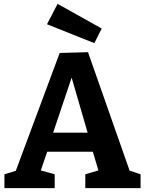

<svg xmlns="http://www.w3.org/2000/svg" viewBox="-20 -977 753 997"><path d="M437 -706 653 -91 710 -72V0H423V-72L491 -92L462 -189H225L192 -92L264 -72V0H3V-72L62 -90L290 -702ZM435 -288 352 -574 256 -288ZM508 -829 470 -753 224 -851 279 -957Z"/></svg>

Font: Bitter Pro
Style: Bold
Weight: 700
Designer: Sol Matas, and Bitter project Authors
Foundry: Sol Matas
Version: Version 1.010